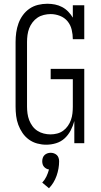

<svg xmlns="http://www.w3.org/2000/svg" viewBox="-20 -763 540 1023"><path d="M226 8Q202 8 178 1.5Q154 -5 134 -19.5Q114 -34 100 -54.5Q86 -75 77.5 -98Q69 -121 66 -145.5Q63 -170 63 -195V-540Q63 -565 66.5 -590Q70 -615 78.5 -638.5Q87 -662 102 -682.5Q117 -703 137.5 -717Q158 -731 182.5 -737Q207 -743 232 -743Q253 -743 273 -739Q293 -735 311 -725.5Q329 -716 343.5 -701Q358 -686 368 -669V-735H429V-554H368Q368 -579 362 -604.5Q356 -630 340 -649.5Q324 -669 299.5 -678.5Q275 -688 250 -688Q232 -688 213.5 -683.5Q195 -679 180 -669Q165 -659 153.5 -644Q142 -629 135.5 -612Q129 -595 126.5 -576.5Q124 -558 124 -540V-195Q124 -177 126.5 -158.5Q129 -140 135.5 -123Q142 -106 153 -91Q164 -76 179.5 -66Q195 -56 213 -51.5Q231 -47 249 -47Q267 -47 284.5 -51.5Q302 -56 316.5 -66.5Q331 -77 341.5 -92Q352 -107 358 -124Q364 -141 366 -159Q368 -177 368 -195V-341H250V-396H429V0H376V-118Q369 -92 356.5 -68Q344 -44 324.5 -26Q305 -8 279 0Q253 8 226 8ZM241 240 205 210Q219 195 227.5 177Q236 159 241 140Q233 139 226 135Q219 131 214 125Q209 119 207 111.5Q205 104 205 96Q205 87 208 78Q211 69 217.5 63Q224 57 232.5 54Q241 51 250 51Q259 51 267.5 54Q276 57 282.5 63Q289 69 292 78Q295 87 295 96Q295 135 281.5 173.5Q268 212 241 240Z"/></svg>

Font: Iosevka Slab Light
Style: Regular
Weight: 300
Monospace: yes
Designer: Belleve Invis
Foundry: Belleve Invis
Version: Version 11.1.0; ttfautohint (v1.8.3)